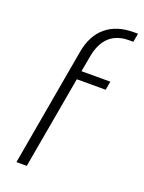

<svg xmlns="http://www.w3.org/2000/svg" viewBox="-136 -773 628 838"><g transform="rotate(20 178.0 -354.0)"><path d="M356 -708 349 -668H329Q273 -668 239 -637Q205 -606 194 -546L180 -470H314L307 -430H173L97 0H49L145 -546Q159 -626 208 -667Q257 -708 336 -708Z"/></g></svg>

Font: KoHo Light
Style: Italic
Weight: 300
Italic angle: -10°
Version: Version 1.000; ttfautohint (v1.6)